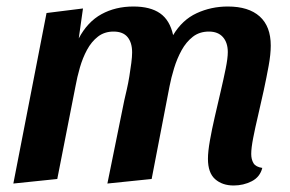

<svg xmlns="http://www.w3.org/2000/svg" viewBox="-20 -550 891 590"><path d="M698 20Q663 20 641 0.5Q619 -19 619 -62Q619 -84 625 -118Q631 -152 640 -191Q649 -230 658 -268.5Q667 -307 673.5 -339Q680 -371 680 -390Q680 -419 665 -436Q650 -453 622 -453Q593 -453 572.5 -437Q552 -421 538 -395.5Q524 -370 515 -340.5Q506 -311 501 -285L446 0L310 14L362 -242Q365 -255 369.5 -274.5Q374 -294 377.5 -315.5Q381 -337 383.5 -356.5Q386 -376 386 -389Q386 -419 372 -436Q358 -453 329 -453Q301 -453 281 -437.5Q261 -422 247.5 -397Q234 -372 225.5 -342.5Q217 -313 212 -285L156 0L21 14L123 -510L235 -524L222 -432Q249 -483 292 -506.5Q335 -530 390 -530Q442 -530 472 -509Q502 -488 512 -442Q540 -489 584.5 -509.5Q629 -530 680 -530Q744 -530 778 -499.5Q812 -469 812 -410Q812 -383 805.5 -347.5Q799 -312 790.5 -272.5Q782 -233 773 -195Q764 -157 758 -126Q752 -95 752 -77Q752 -60 759 -48.5Q766 -37 786 -34Q779 -6 753.5 7Q728 20 698 20Z"/></svg>

Font: Sansita Swashed Light Medium
Style: Regular
Weight: 500
Version: Version 1.003